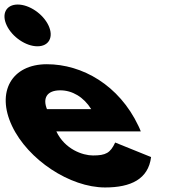

<svg xmlns="http://www.w3.org/2000/svg" viewBox="-151 -811 774 846"><path d="M-72.9 -791C-123.9 -791 -145.6 -750 -121.4 -699C-97.3 -648 -37 -607 14 -607C65 -607 86.7 -648 62.6 -699C38.4 -750 -21.9 -791 -72.9 -791ZM469.3 -232C467.5 -238 462.3 -249 459 -256C373.9 -436 211.4 -528 55.4 -528C-99.6 -528 -168.9 -406 -98 -256C-27.6 -107 157.1 15 312.1 15C426.1 15 502.6 -22 514.7 -119L356.5 -183C335.2 -137 315.4 -126 258.4 -126C213.4 -126 134.7 -153 97.3 -232ZM56 -330C36.8 -377 53.8 -413 114.8 -413C166.8 -413 217.5 -384 251 -330Z"/></svg>

Font: Hussar
Style: BdOpOblFive
Weight: 700
Foundry: Cannot Into Space Fonts
Version: Version 2.00